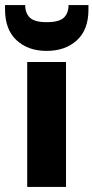

<svg xmlns="http://www.w3.org/2000/svg" viewBox="-79 -742 371 762"><path d="M29 0V-496H183V0ZM106 -540Q32 -540 -13.5 -582.5Q-59 -625 -59 -704V-722H21Q21 -690 39.5 -672Q58 -654 106 -654Q156 -654 174.5 -672Q193 -690 193 -722H272V-703Q272 -624 226 -582Q180 -540 106 -540Z"/></svg>

Font: Rethink Sans ExtraBold
Style: Regular
Weight: 800
Designer: The Rethink Sans project authors (Hans Thiessen). DM Sans designed by Colophon Foundry.
Foundry: Rethink Communications LLC
Version: Version 1.001